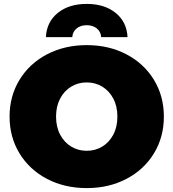

<svg xmlns="http://www.w3.org/2000/svg" viewBox="-20 -947 888 983"><path d="M29 -350Q29 -455 80 -538.5Q131 -622 221 -669Q311 -716 424 -716Q537 -716 627 -669Q717 -622 768 -538.5Q819 -455 819 -350Q819 -245 768 -161.5Q717 -78 627 -31Q537 16 424 16Q311 16 221 -31Q131 -78 80 -161.5Q29 -245 29 -350ZM581 -350Q581 -403 560 -442.5Q539 -482 503.5 -503.5Q468 -525 424 -525Q380 -525 344.5 -503.5Q309 -482 288 -442.5Q267 -403 267 -350Q267 -297 288 -257.5Q309 -218 344.5 -196.5Q380 -175 424 -175Q468 -175 503.5 -196.5Q539 -218 560 -257.5Q581 -297 581 -350ZM424 -927Q515 -927 572 -881Q629 -835 633 -757H498Q496 -785 475.5 -801.5Q455 -818 424 -818Q393 -818 372.5 -801.5Q352 -785 350 -757H215Q219 -835 276 -881Q333 -927 424 -927Z"/></svg>

Font: Montserrat Alternates Black
Style: Regular
Weight: 900
Designer: Julieta Ulanovsky
Foundry: Julieta Ulanovsky
Version: Version 7.200